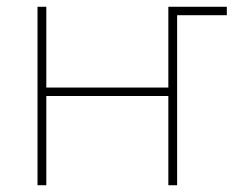

<svg xmlns="http://www.w3.org/2000/svg" viewBox="-20 -548 714 568"><path d="M91 0V-528H117V-289H478V-528H651V-503H504V0H478V-264H117V0Z"/></svg>

Font: Noto Sans UI Thin
Style: Regular
Weight: 250
Designer: Monotype Design Team
Foundry: Monotype Imaging Inc.
Version: Version 1.901